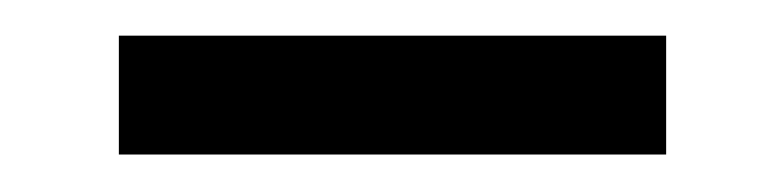

<svg xmlns="http://www.w3.org/2000/svg" viewBox="-20 -302 429 105"><path d="M45 -282.5H344.3V-217.5H45Z"/></svg>

Font: Epunda Slab Light
Style: Regular
Weight: 300
Designer: Simon Atzbach
Foundry: typofactur
Version: Version 1.102